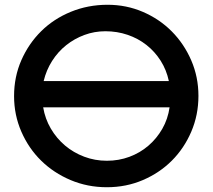

<svg xmlns="http://www.w3.org/2000/svg" viewBox="-20 -772 891 805"><path d="M39 -369Q39 -450 69.5 -519.5Q100 -589 152.5 -641Q205 -693 277 -722.5Q349 -752 431 -752Q510 -752 579.5 -722Q649 -692 700.5 -640Q752 -588 782 -518.5Q812 -449 812 -370Q812 -290 782 -220Q752 -150 700.5 -98.5Q649 -47 579 -17Q509 13 428 13Q347 13 276 -17Q205 -47 152.5 -98.5Q100 -150 69.5 -220Q39 -290 39 -369ZM161 -322Q169 -274 193 -233Q217 -192 252.5 -162Q288 -132 333 -115Q378 -98 428 -98Q478 -98 522.5 -114.5Q567 -131 602 -161Q637 -191 660.5 -232Q684 -273 691 -322ZM688 -432Q678 -479 653.5 -517.5Q629 -556 594 -583.5Q559 -611 515 -626Q471 -641 422 -641Q376 -641 334 -625.5Q292 -610 257.5 -582.5Q223 -555 198.5 -516.5Q174 -478 163 -432Z"/></svg>

Font: Involve SemiBold
Style: Regular
Weight: 600
Designer: Stefan Peev
Foundry: Context Ltd.
Version: Version 1.001